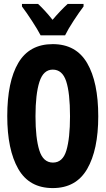

<svg xmlns="http://www.w3.org/2000/svg" viewBox="-20 -951 540 979"><path d="M312 -771Q327 -802 355.5 -845.5Q384 -889 406 -918V-931H325Q289 -898 248 -850Q208 -900 174 -931H92V-918Q114 -889 143 -844.5Q172 -800 187 -771ZM481 -358Q481 -532 424.5 -629Q368 -726 249 -726Q130 -726 73.5 -630.5Q17 -535 17 -359Q17 -188 73 -90Q129 8 249 8Q368 8 424.5 -89.5Q481 -187 481 -358ZM161 -358Q161 -471 181 -533.5Q201 -596 249 -596Q298 -596 317.5 -536.5Q337 -477 337 -358Q337 -246 318.5 -184Q300 -122 250 -122Q200 -122 180.5 -184.5Q161 -247 161 -358Z"/></svg>

Font: Noto Sans Mono UI Condensed ExtraBold
Style: Regular
Weight: 800
Width: 3
Designer: Monotype Design team
Foundry: Monotype Imaging Inc.
Version: 1.000